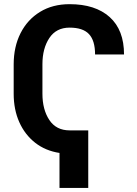

<svg xmlns="http://www.w3.org/2000/svg" viewBox="-20 -742 672 939"><path d="M320.3 -104.4H411.6V177.2H271V6Q202.1 -4.6 151.8 -44Q101.6 -83.5 74.2 -144.9Q46.9 -206.3 46.9 -283.7V-426.8Q46.9 -513.5 80.6 -579.9Q114.3 -646.3 175.8 -683.9Q237.2 -721.6 320.3 -721.6Q446 -721.6 516.3 -658.6Q586.6 -595.5 586.6 -475.5H445Q445 -543.3 415.3 -575.1Q385.7 -606.9 320.3 -606.9Q255 -606.9 221.2 -555.9Q187.5 -505 187.5 -427.9V-283.7Q187.5 -206 221.2 -155.2Q255 -104.4 320.3 -104.4Z"/></svg>

Font: Interface
Style: Bold
Weight: 700
Designer: Rasmus Andersson
Foundry: rsms
Version: Version 1.8